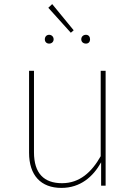

<svg xmlns="http://www.w3.org/2000/svg" viewBox="-20 -907 662 938"><path d="M235 -887 216 -869 326 -747 340 -759ZM220 -737C207 -737 199 -727 199 -715C199 -703 207 -694 220 -694C233 -694 242 -703 242 -715C242 -727 233 -737 220 -737ZM400 -737C386 -737 377 -727 377 -715C377 -703 386 -694 400 -694C413 -694 420 -703 420 -715C420 -727 413 -737 400 -737ZM496 -561H472V-144C428 -66 369 -12 283 -12C195 -12 146 -60 146 -163V-561H122V-161C122 -50 180 11 280 11C373 11 435 -44 474 -114V0H496Z"/></svg>

Font: Glow Sans SC Normal Thin
Style: Regular
Weight: 100
Designer: Ryoko NISHIZUKA (kana, bopomofo & ideographs); Paul D. Hunt (Latin, Greek & Cyrillic); Sandoll Communications, Soo-young
Version: Version 0.93